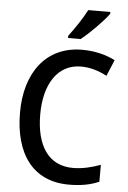

<svg xmlns="http://www.w3.org/2000/svg" viewBox="-62 -986 694 1040"><g transform="rotate(5 285.0 -465.5)"><path d="M495 -931V-941H375C352 -896 312 -836 279 -793V-781H347C394 -817 468 -893 495 -931ZM363 -633C417 -633 464 -616 504 -595L541 -683C489 -710 426 -724 362 -724C163 -724 55 -570 55 -357C55 -131 157 10 352 10C419 10 469 0 516 -20V-112C469 -95 420 -82 366 -82C234 -82 165 -185 165 -356C165 -520 236 -633 363 -633Z"/></g></svg>

Font: Noto Sans Khmer SemiCondensed Medium
Style: Regular
Weight: 500
Width: 4
Designer: Danh Hong and the Monotype Design Team
Foundry: Monotype Imaging Inc.
Version: Version 2.004